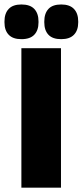

<svg xmlns="http://www.w3.org/2000/svg" viewBox="-46 -860 378 880"><path d="M233.5 0H52V-639H233.5ZM52 -680.5Q13 -680.5 -6.2 -700.8Q-25.5 -721 -25.5 -757.5V-761.5Q-25.5 -798.5 -6.2 -819Q13 -839.5 52 -839.5Q92 -839.5 111.2 -819Q130.5 -798.5 130.5 -761.5V-757.5Q130.5 -721 111.2 -700.8Q92 -680.5 52 -680.5ZM234.5 -680.5Q195 -680.5 176 -700.8Q157 -721 157 -757.5V-761.5Q157 -798.5 176 -819Q195 -839.5 234.5 -839.5Q273.5 -839.5 293 -819Q312.5 -798.5 312.5 -761.5V-757.5Q312.5 -721 293 -700.8Q273.5 -680.5 234.5 -680.5Z"/></svg>

Font: Anek Gujarati Medium ExtraBold
Style: Regular
Weight: 800
Version: Version 1.003